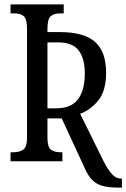

<svg xmlns="http://www.w3.org/2000/svg" viewBox="-20 -734 575 874"><path d="M520 120Q478 120 449.5 113Q421 106 401 86.5Q381 67 365 30L261 -195H196V-108Q196 -64 212 -52.5Q228 -41 255 -41H264V0H28V-41H42Q68 -41 85.5 -52.5Q103 -64 103 -108V-603Q103 -648 88 -660.5Q73 -673 47 -673H28V-714H270V-673H253Q225 -673 210.5 -660Q196 -647 196 -602V-588H252Q362 -588 412.5 -543.5Q463 -499 463 -403Q463 -321 428 -277.5Q393 -234 345 -216L451 -1Q471 38 489.5 58.5Q508 79 532 79H535V120ZM237 -241Q304 -241 335 -282Q366 -323 366 -399Q366 -468 338 -504.5Q310 -541 246 -541H196V-241Z"/></svg>

Font: Noto Serif ExtraCondensed
Style: Regular
Weight: 400
Width: 2
Designer: Monotype Design Team
Foundry: Monotype Imaging Inc.
Version: Version 2.015